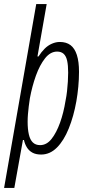

<svg xmlns="http://www.w3.org/2000/svg" viewBox="-40 -743 431 938"><path d="M-20 175 137 -723H188L143 -467H148Q162 -489 178 -505Q194 -521 213.5 -529.5Q233 -538 252 -538Q284 -538 304.5 -522.5Q325 -507 335.5 -474.5Q346 -442 346 -392Q346 -356 342.5 -319Q339 -282 333 -248Q320 -175 296 -115.5Q272 -56 238 -22Q204 12 161 12Q135 12 118 2.5Q101 -7 91 -23.5Q81 -40 77 -59H72L30 175ZM156 -34Q188 -34 212 -64.5Q236 -95 253.5 -144Q271 -193 280 -250Q285 -274 287.5 -297.5Q290 -321 291.5 -344Q293 -367 293 -388Q293 -424 288 -446.5Q283 -469 271 -480Q259 -491 239 -491Q206 -491 180 -458Q154 -425 135.5 -373.5Q117 -322 106 -263Q103 -244 100.5 -223.5Q98 -203 96.5 -184.5Q95 -166 95 -148Q95 -112 101 -86Q107 -60 120.5 -47Q134 -34 156 -34Z"/></svg>

Font: Archivo ExtraCondensed ExtraLight
Style: Italic
Weight: 250
Width: 2
Italic angle: -10°
Designer: Hector Gatti
Foundry: Omnibus-Type
Version: Version 2.001